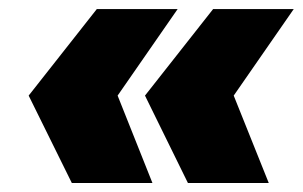

<svg xmlns="http://www.w3.org/2000/svg" viewBox="-20 -486 675 428"><path d="M43.9 -272.9 195.8 -465.8H376L242.2 -272.9L319.8 -78.1H140.1ZM303.2 -272.9 455.1 -465.8H634.8L501 -272.9L579.1 -78.1H398.9Z"/></svg>

Font: Trueno Black
Style: Italic
Weight: 900
Designer: Julieta Ulanovsky
Foundry: Julieta Ulanovsky
Version: Version 3.001b | FøM Fix